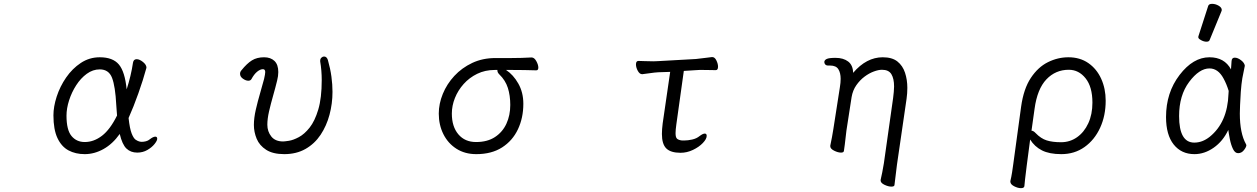

<svg xmlns="http://www.w3.org/2000/svg" viewBox="-20 -784 6540 999"><path d="M603 -87Q566 -35 518.5 -8.5Q471 18 421 18Q373 18 336.5 -1.5Q300 -21 279 -65.5Q258 -110 258 -184Q258 -229 275 -281.5Q292 -334 324 -380.5Q356 -427 400.5 -456.5Q445 -486 499 -486Q567 -486 598.5 -448.5Q630 -411 639 -319Q650 -353 658.5 -388.5Q667 -424 672 -458Q675 -476 691 -476Q706 -476 724 -461.5Q742 -447 742 -432Q742 -431 741.5 -430Q741 -429 741 -428Q725 -369 700 -298.5Q675 -228 649 -170Q655 -115 665 -89.5Q675 -64 686.5 -56.5Q698 -49 708 -47Q710 -47 712.5 -46.5Q715 -46 717 -46Q728 -46 739.5 -49Q751 -52 759 -59Q777 -73 788 -73Q798 -73 798 -62Q798 -52 784 -34.5Q770 -17 746.5 -3.5Q723 10 694 10Q660 10 638 -11Q616 -32 603 -87ZM589 -183Q588 -196 587 -209.5Q586 -223 585 -237Q580 -335 563 -379Q546 -423 499 -423Q463 -423 431.5 -400Q400 -377 376.5 -340.5Q353 -304 339.5 -262Q326 -220 326 -182Q326 -108 352 -76.5Q378 -45 421 -45Q468 -45 510.5 -77.5Q553 -110 589 -183Z M1646 -468Q1646 -478 1652.5 -484Q1659 -490 1666 -490Q1680 -490 1686 -472Q1699 -426 1704.5 -385Q1710 -344 1710 -306Q1710 -245 1694.5 -187Q1679 -129 1648 -82.5Q1617 -36 1569.5 -9Q1522 18 1459 18Q1400 18 1365 -4.5Q1330 -27 1315.5 -62Q1301 -97 1301 -134Q1301 -170 1311 -213.5Q1321 -257 1333.5 -299.5Q1346 -342 1354 -373Q1360 -399 1360 -409Q1360 -424 1348 -424Q1334 -424 1318 -411Q1302 -398 1288 -372Q1283 -364 1272 -364Q1259 -364 1244 -374.5Q1229 -385 1229 -400Q1229 -410 1236 -418Q1265 -454 1291 -470Q1317 -486 1354 -486Q1388 -486 1408 -467Q1428 -448 1428 -409Q1428 -389 1422 -365Q1413 -328 1401 -286Q1389 -244 1380 -205Q1371 -166 1371 -135Q1371 -100 1391.5 -74Q1412 -48 1453 -48Q1461 -48 1483.5 -51.5Q1506 -55 1535 -70.5Q1564 -86 1591 -120Q1618 -154 1636 -214Q1654 -274 1654 -368Q1654 -392 1652 -416.5Q1650 -441 1646 -464Z M2746 -485Q2760 -485 2770.5 -466Q2781 -447 2781 -432Q2781 -418 2770 -418Q2737 -419 2708 -419.5Q2679 -420 2644 -420H2613Q2651 -395 2677 -349Q2703 -303 2703 -244Q2703 -171 2675 -111.5Q2647 -52 2592.5 -17Q2538 18 2458 18Q2399 18 2355 -10Q2311 -38 2287 -86Q2263 -134 2263 -193Q2263 -244 2284 -295.5Q2305 -347 2344 -389Q2383 -431 2437 -456.5Q2491 -482 2558 -482H2640Q2694 -482 2745 -485ZM2568 -420H2554Q2504 -420 2463 -400Q2422 -380 2392.5 -347Q2363 -314 2347 -274Q2331 -234 2331 -193Q2331 -125 2365 -85Q2399 -45 2457 -45Q2516 -45 2555.5 -71Q2595 -97 2615 -140.5Q2635 -184 2635 -238Q2635 -287 2622.5 -326.5Q2610 -366 2578 -397Q2572 -403 2570 -408Q2568 -413 2568 -417Z M3540 -53Q3559 -53 3581.5 -58Q3604 -63 3620 -76Q3637 -89 3647 -89Q3657 -89 3657 -77Q3657 -61 3637 -40Q3617 -19 3585.5 -4Q3554 11 3521 11Q3470 11 3447 -11.5Q3424 -34 3424 -87Q3424 -99 3425 -112.5Q3426 -126 3428 -142L3467 -410L3405 -408Q3387 -407 3360 -403Q3333 -399 3322 -398H3321Q3308 -398 3298.5 -415.5Q3289 -433 3289 -449Q3289 -467 3302 -467Q3311 -467 3334 -466Q3357 -465 3379 -465Q3387 -465 3393.5 -465.5Q3400 -466 3405 -466L3601 -477Q3623 -479 3647.5 -482.5Q3672 -486 3684 -487H3686Q3699 -487 3707.5 -469.5Q3716 -452 3716 -437Q3716 -419 3704 -419Q3696 -419 3677.5 -419.5Q3659 -420 3639 -420Q3629 -420 3619 -420Q3609 -420 3601 -419L3538 -415L3499 -136Q3497 -122 3496 -110.5Q3495 -99 3495 -91Q3495 -69 3503 -62Q3511 -55 3529 -53Z M4634 179Q4633 187 4618 187Q4602 187 4582 177.5Q4562 168 4562 155V152Q4566 135 4570.5 112.5Q4575 90 4579 65L4627 -274Q4629 -291 4630.5 -306Q4632 -321 4632 -334Q4632 -375 4618 -398Q4604 -421 4569 -421Q4551 -421 4526.5 -412Q4502 -403 4478 -385Q4454 -367 4435.5 -340.5Q4417 -314 4411 -279L4384 -104Q4383 -95 4380.5 -74Q4378 -53 4375.5 -31.5Q4373 -10 4371 1Q4370 10 4356 10Q4340 10 4320 0Q4300 -10 4300 -23V-26Q4304 -44 4309 -71Q4314 -98 4316 -112L4350 -330Q4352 -342 4353 -353Q4354 -364 4354 -374Q4354 -405 4342 -424Q4330 -443 4299 -443H4289Q4279 -443 4274 -448.5Q4269 -454 4269 -461Q4269 -471 4281 -477Q4293 -483 4327 -483Q4368 -483 4393 -464Q4418 -445 4419 -405Q4488 -486 4573 -486Q4622 -486 4649.5 -464Q4677 -442 4689 -405.5Q4701 -369 4701 -327Q4701 -313 4700 -298.5Q4699 -284 4697 -270L4647 73Z M5237 158Q5242 138 5246 112.5Q5250 87 5252 71L5293 -229Q5306 -322 5343.5 -378.5Q5381 -435 5432.5 -460.5Q5484 -486 5539 -486Q5599 -486 5642.5 -456Q5686 -426 5709.5 -374.5Q5733 -323 5733 -260Q5733 -182 5704 -119Q5675 -56 5623 -19Q5571 18 5502 18Q5440 18 5401.5 -1.5Q5363 -21 5340 -58L5322 79Q5321 88 5318.5 108Q5316 128 5313.5 149Q5311 170 5310 184Q5309 195 5292 195Q5276 195 5256.5 185Q5237 175 5237 161ZM5347 -104Q5357 -104 5369 -91Q5396 -63 5426 -53.5Q5456 -44 5501 -44Q5547 -44 5584 -70Q5621 -96 5642.5 -142.5Q5664 -189 5664 -250Q5664 -332 5628.5 -376.5Q5593 -421 5541 -421Q5472 -421 5424.5 -371Q5377 -321 5363 -218Z M6266 -752Q6269 -764 6286.5 -764Q6304 -764 6320.5 -754.5Q6337 -745 6337 -732Q6337 -729 6336 -727L6274 -576Q6271 -567 6257.5 -567Q6244 -567 6229.5 -575Q6215 -583 6215 -589.5Q6215 -596 6216 -597ZM6385 -423Q6387 -445 6388 -466Q6389 -484 6404.5 -484Q6420 -484 6437.5 -470.5Q6455 -457 6457 -442Q6452 -420 6444 -377Q6439 -347 6436 -306Q6431 -225 6431 -193Q6431 -91 6463 -34L6465 -29Q6465 -19 6452.5 -3Q6440 13 6422 13Q6406 13 6395.5 -8.5Q6385 -30 6379 -60.5Q6373 -91 6371 -108Q6343 -49 6295 -15.5Q6247 18 6195 18Q6127 18 6087 -32Q6047 -82 6047 -175Q6047 -302 6117.5 -394Q6188 -486 6273 -486Q6351 -486 6385 -423ZM6373 -311Q6362 -347 6346 -376Q6318 -428 6273 -428Q6220 -428 6167.5 -358Q6115 -288 6115 -180Q6115 -42 6194 -42Q6236 -42 6274 -72Q6367 -147 6372 -296Q6372 -304 6373 -311Z"/></svg>

Font: Moon Stars Kai HW
Style: Regular
Weight: 400
Designer: GuiWonder
Version: Version 1.101